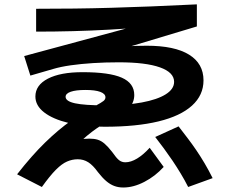

<svg xmlns="http://www.w3.org/2000/svg" viewBox="-20 -795 1040 868"><path d="M537.3 52.7Q515 52.7 496.3 45.6Q477.6 38.6 459.8 23.3Q442 8 422.6 -17Q400.3 -48 379 -61.5Q357.7 -75 331.3 -75Q306.7 -75 283 -64.7Q259.3 -54.4 232.5 -27.4Q205.6 -0.4 169.3 50.3L57.3 -7Q123.7 -92 184 -150.7Q244.4 -209.3 300.7 -249Q357 -288.7 410 -315.7Q439.7 -331.7 448.2 -338.8Q456.7 -346 456.7 -355Q456.7 -371 433.3 -379.7Q410 -388.3 366.7 -388.3Q323.3 -388.3 300 -380.3Q276.6 -372.3 276.6 -357.3Q276.6 -337.3 319.3 -328Q362 -318.7 453.3 -318.7Q550.3 -318.7 620.7 -331.7Q691 -344.7 729 -368.5Q767.1 -392.3 767.1 -425Q767.1 -467.7 702.9 -490.5Q638.7 -513.3 516.7 -513.3Q456 -513.3 400.9 -509.8Q345.7 -506.3 300 -499.8Q254.3 -493.3 219.7 -483L117.3 -453.3L89.3 -541.6L633.4 -688.4L647.8 -672.7Q558.4 -665.7 475.1 -661Q391.7 -656.4 310 -654.2Q228.4 -652 143.3 -652V-755.3Q231.7 -755.3 314.7 -756.3Q397.6 -757.3 483.3 -759.8Q569 -762.3 663.8 -766Q758.6 -769.6 870 -775.3V-675.4L452.6 -550L445.9 -574Q497.9 -582 544.8 -585.1Q591.6 -588.3 643.3 -588.3Q769.3 -588.3 834.6 -548Q900 -507.7 900 -431.7Q900 -364.7 848 -317.5Q796 -270.4 696.7 -246.2Q597.3 -222 453.3 -222Q360.3 -222 289.7 -239.2Q219 -256.4 179.5 -287Q140 -317.7 140 -358.7Q140 -410.3 196.7 -439.5Q253.3 -468.7 353.3 -468.7Q474.3 -468.7 530.6 -443.8Q587 -419 587 -365.3Q587 -330.3 560.3 -302.2Q533.6 -274 476 -249.4Q440.3 -232.7 396.1 -199.4Q352 -166 301 -112.7L275.6 -145.7Q305.6 -157.3 331.8 -162.8Q358 -168.3 383.3 -168.3Q406 -168.3 422 -163.3Q438 -158.3 453 -145.3Q468 -132.3 486.6 -108.6Q506 -80.6 518.1 -71Q530.3 -61.3 546.7 -61.3Q571.7 -61.3 599.8 -78.3Q628 -95.3 656.7 -127L720 -40.4Q682 1.6 632.8 27.1Q583.6 52.7 537.3 52.7ZM830.7 50.3Q815 19.3 797 -10.5Q779 -40.3 759.9 -68.7Q740.7 -97 720.9 -123.9Q701 -150.7 681.7 -175.7L787.3 -223.7Q808.3 -196.3 828.5 -170Q848.6 -143.7 867.6 -115.7Q886.6 -87.7 905 -56.7Q923.3 -25.7 941.3 10.3Z"/></svg>

Font: M PLUS 2 Thin
Style: Regular
Weight: 100
Designer: Coji Morishita
Foundry: UNDERFOREST DESIGN
Version: Version 1.001